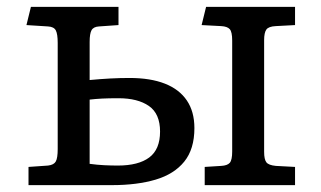

<svg xmlns="http://www.w3.org/2000/svg" viewBox="-20 -539 936 559"><path d="M63 0V-53L120 -57Q137 -59 142.5 -69Q148 -79 148 -105V-414Q148 -440 142.5 -450.5Q137 -461 120 -462L57 -466L70 -519H325V-466L268 -462Q252 -461 246.5 -451Q241 -441 241 -417V-306Q273 -309 301 -310.5Q329 -312 357 -312Q418 -312 460 -295.5Q502 -279 524 -246.5Q546 -214 546 -166Q546 -105 516.5 -68.5Q487 -32 433 -16Q379 0 306 0ZM323 -57Q383 -57 414.5 -80.5Q446 -104 446 -156Q446 -208 413.5 -230.5Q381 -253 325 -253Q296 -253 277 -252Q258 -251 241 -249V-62Q263 -59 283.5 -58Q304 -57 323 -57ZM576 0V-53L624 -56Q642 -57 649 -65Q656 -73 656 -98V-421Q656 -446 649 -454Q642 -462 624 -463L567 -466L580 -519H839V-466L783 -463Q762 -462 755.5 -453Q749 -444 749 -422V-97Q749 -75 755.5 -66.5Q762 -58 783 -56L839 -53V0Z"/></svg>

Font: Literata Variable Black
Style: Regular
Weight: 900
Designer: Latin by Veronika Burian and Jose Scaglione. Greek by Irene Vlachou. Cyrillic by Vera Evstafieva.
Foundry: TypeTogether
Version: Version 3.021